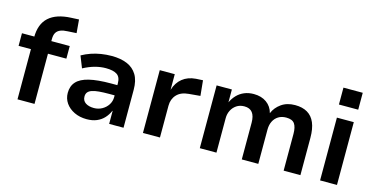

<svg xmlns="http://www.w3.org/2000/svg" viewBox="-74 -1097 2872 1471"><g transform="rotate(15 1361.5 -361.5)"><path d="M111 0V-398H13V-498H149L111 -461V-491Q111 -597 170.5 -651Q230 -705 346 -710L408 -713L417 -607L348 -603Q314 -602 291.5 -593Q269 -584 257.5 -565.5Q246 -547 246 -513V-490L227 -498H392V-398H246V0Z M661 10Q606 10 562.5 -11Q519 -32 494.5 -67.5Q470 -103 470 -148Q470 -202 501.5 -236.5Q533 -271 599.5 -287Q666 -303 772 -303H840V-222H778Q732 -222 698.5 -219Q665 -216 643.5 -208.5Q622 -201 611.5 -188Q601 -175 601 -154Q601 -121 626.5 -104Q652 -87 693 -87Q728 -87 757.5 -103.5Q787 -120 804.5 -147.5Q822 -175 822 -208V-317Q822 -367 792.5 -386.5Q763 -406 704 -406Q663 -406 619.5 -394.5Q576 -383 527 -357L490 -450Q524 -469 561.5 -482Q599 -495 640.5 -501.5Q682 -508 723 -508Q795 -508 846 -486.5Q897 -465 924.5 -419.5Q952 -374 952 -301V0H838V-103H836Q822 -70 798.5 -44.5Q775 -19 741 -4.5Q707 10 661 10Z M1106 0V-498H1225V-376H1226Q1243 -433 1285 -467Q1327 -501 1391 -506L1446 -509L1458 -388L1368 -380Q1306 -375 1273.5 -340Q1241 -305 1241 -252V0Z M1557 0V-498H1678V-396Q1693 -429 1717.5 -454.5Q1742 -480 1775.5 -494Q1809 -508 1850 -508Q1911 -508 1952 -478.5Q1993 -449 2006 -398Q2025 -445 2069.5 -476.5Q2114 -508 2178 -508Q2236 -508 2275.5 -485Q2315 -462 2335 -415Q2355 -368 2355 -295V0H2222V-291Q2222 -345 2203.5 -371.5Q2185 -398 2137 -398Q2101 -398 2075 -382Q2049 -366 2035 -337.5Q2021 -309 2021 -272V0H1890V-291Q1890 -344 1869 -371Q1848 -398 1805 -398Q1769 -398 1743 -380.5Q1717 -363 1703 -335Q1689 -307 1689 -274V0Z M2500 -599V-733H2653V-599ZM2511 0V-498H2645V0Z"/></g></svg>

Font: Nunito Sans 8pt
Style: Bold
Weight: 700
Version: Version 3.101;gftools[0.9.27]